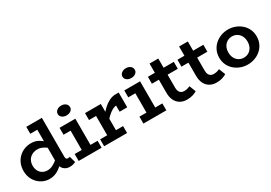

<svg xmlns="http://www.w3.org/2000/svg" viewBox="21 -1523 3340 2363"><g transform="rotate(-30 1691.0 -341.5)"><path d="M265.7 14Q204.2 14 151.2 -17.3Q98.3 -48.6 66 -104Q33.7 -159.4 33.7 -230.9Q33.7 -286.3 52.3 -332.3Q70.9 -378.2 104.8 -411.8Q138.7 -445.5 183.9 -464.2Q229.1 -483 282 -483Q338.2 -483 379.3 -461.6Q420.4 -440.1 450.7 -410Q480.9 -379.8 502.5 -351.8V-264.6Q480.1 -293.4 449.9 -319.3Q419.7 -345.3 384.7 -361.8Q349.7 -378.4 312.6 -378.4Q279.3 -378.4 251.9 -367.6Q224.5 -356.9 204.5 -337.6Q184.6 -318.4 173.9 -291Q163.3 -263.7 163.3 -231.4Q163.3 -190.1 180 -158Q196.7 -125.8 227.6 -108.1Q258.4 -90.4 299.5 -90.6Q337.8 -91.6 373.5 -110.4Q409.2 -129.3 442 -157.1Q474.7 -184.9 502.5 -212.2V-120.2Q483.7 -100.7 460.4 -77.7Q437 -54.7 408.6 -33.6Q380.1 -12.4 344.7 0.8Q309.2 14 265.7 14ZM554.9 9.2Q503.3 9.2 469 -24.7Q434.7 -58.6 434.7 -122.2V-686H556.6V-132.9Q556.6 -111.8 564.8 -103.1Q572.9 -94.4 585 -94.4Q594.4 -94.4 601.7 -96.3Q609 -98.3 613.7 -100.5L639.3 -11.2Q627 -4.2 604 2.5Q580.9 9.2 554.9 9.2ZM335.1 -587.5V-686H544.3V-587.5Z M783.9 -30.7V-471H908.2V-30.7ZM683.6 0V-98.5H1009.5V0ZM683.6 -372.8V-471H876V-372.8ZM835.2 -559.4Q799.4 -559.4 774.1 -578.8Q748.7 -598.3 748.7 -627.4Q748.7 -658.3 774.1 -678.4Q799.4 -698.4 835.2 -698.4Q874.6 -698.4 899 -678.4Q923.5 -658.3 923.5 -627.4Q923.5 -598.3 899 -578.8Q874.5 -559.4 835.2 -559.4Z M1226.5 -209.2V-304.8Q1262.7 -356.5 1305.4 -396.7Q1348.1 -437 1393.3 -460.1Q1438.6 -483.2 1481.9 -483.2H1531.2V-273H1423.1V-359.5Q1398.9 -360 1366.6 -341.9Q1334.3 -323.8 1298.2 -290.5Q1262.2 -257.2 1226.5 -209.2ZM1045.6 0V-98.5H1371.5V0ZM1145.9 -30.7V-471H1270.2V-30.7ZM1045.6 -372.5V-471H1262.5V-372.5Z M1703.9 -30.7V-471H1828.2V-30.7ZM1603.6 0V-98.5H1929.5V0ZM1603.6 -372.8V-471H1796V-372.8ZM1755.2 -559.4Q1719.4 -559.4 1694.1 -578.8Q1668.7 -598.3 1668.7 -627.4Q1668.7 -658.3 1694.1 -678.4Q1719.4 -698.4 1755.2 -698.4Q1794.6 -698.4 1819 -678.4Q1843.5 -658.3 1843.5 -627.4Q1843.5 -598.3 1819 -578.8Q1794.5 -559.4 1755.2 -559.4Z M2218.6 14Q2163.4 14 2122.6 -10.3Q2081.8 -34.6 2060 -79.5Q2038.2 -124.3 2038.2 -186.2V-602H2162.4V-185.5Q2162.4 -156.2 2171.7 -136.1Q2180.9 -116 2198.2 -105.6Q2215.5 -95.2 2239.3 -95.2Q2263.5 -95.2 2284.4 -100.7Q2305.3 -106.2 2323.7 -115.1L2359.9 -23.5Q2336.5 -8.5 2301.1 2.8Q2265.7 14 2218.6 14ZM1939.4 -372.5V-471H2307.3V-372.5Z M2638.6 14Q2583.4 14 2542.6 -10.3Q2501.8 -34.6 2480 -79.5Q2458.2 -124.3 2458.2 -186.2V-602H2582.4V-185.5Q2582.4 -156.2 2591.7 -136.1Q2600.9 -116 2618.2 -105.6Q2635.5 -95.2 2659.3 -95.2Q2683.5 -95.2 2704.4 -100.7Q2725.3 -106.2 2743.7 -115.1L2779.9 -23.5Q2756.5 -8.5 2721.1 2.8Q2685.7 14 2638.6 14ZM2359.4 -372.5V-471H2727.3V-372.5Z M3082.4 14.2Q3030.6 14.2 2982.8 -3.4Q2935 -21 2897.5 -53.5Q2860.1 -86 2838.4 -131.5Q2816.7 -177 2816.7 -234Q2816.7 -291 2838.4 -337Q2860.1 -383 2897.5 -415.5Q2935 -448 2982.8 -465.5Q3030.6 -483 3082.4 -483Q3133.2 -483 3180.7 -465.5Q3228.3 -448 3266 -415.5Q3303.7 -383 3325.8 -337Q3347.9 -291 3347.9 -234Q3347.9 -177 3326.6 -131.5Q3305.3 -86 3268.3 -53.5Q3231.4 -21 3183.4 -3.4Q3135.5 14.2 3082.4 14.2ZM3082.4 -83.5Q3120.6 -83.5 3151.3 -101.8Q3181.9 -120.1 3200.1 -153.7Q3218.3 -187.4 3218.3 -234Q3218.3 -280.6 3200.1 -314.3Q3181.9 -347.9 3151.3 -366.2Q3120.6 -384.5 3082.4 -384.5Q3044.9 -384.5 3013.8 -366.2Q2982.7 -347.9 2964.5 -314.3Q2946.3 -280.6 2946.3 -234Q2946.3 -187.4 2964.5 -153.7Q2982.7 -120.1 3013.8 -101.8Q3044.9 -83.5 3082.4 -83.5Z"/></g></svg>

Font: BioRhyme ExtraBold
Style: Regular
Weight: 800
Designer: Aoife Mooney
Foundry: Aoife Mooney Type
Version: Version 1.600;gftools[0.9.33]